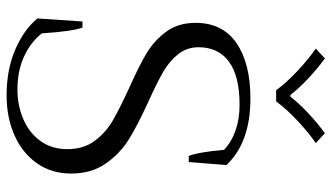

<svg xmlns="http://www.w3.org/2000/svg" viewBox="-226 -744 980 567"><g transform="rotate(90 263.5 -460.0)"><path d="M123 -903 152 -930Q181 -909 211 -881Q241 -853 260 -828H265Q284 -853 314 -881Q344 -909 373 -930L402 -903Q370 -881 335.5 -848.5Q301 -816 279 -786H246Q224 -816 189.5 -848.5Q155 -881 123 -903ZM34 -81 43 -214H61Q72 -185 78 -94Q104 -61 146.5 -41.5Q189 -22 244 -22Q290 -22 330.5 -39Q371 -56 395.5 -89.5Q420 -123 420 -169Q420 -217 395.5 -250Q371 -283 335.5 -303.5Q300 -324 237 -353Q174 -381 136.5 -403.5Q99 -426 73 -461.5Q47 -497 47 -548Q47 -628 107 -669Q167 -710 270 -710Q401 -710 467 -639L458 -528H440Q429 -555 422 -632Q399 -654 365 -666Q331 -678 289 -678Q204 -678 161.5 -646.5Q119 -615 119 -557Q119 -522 140 -496Q161 -470 192.5 -452Q224 -434 279 -409Q347 -378 389.5 -352Q432 -326 462 -283.5Q492 -241 492 -180Q492 -123 462 -80Q432 -37 379.5 -13.5Q327 10 261 10Q185 10 126 -15.5Q67 -41 34 -81Z"/></g></svg>

Font: Trirong Light
Style: Regular
Weight: 300
Designer: Katatrad Team
Foundry: CadsonDemak
Version: Version 1.001